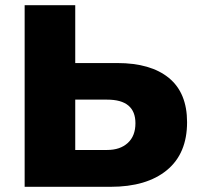

<svg xmlns="http://www.w3.org/2000/svg" viewBox="-20 -720 766 740"><path d="M701 -249Q701 -128 623 -64Q545 0 406 0H75V-700H270V-477H432Q561 -477 631 -419.5Q701 -362 701 -249ZM502 -245Q502 -336 393 -336H270V-142H393Q443 -142 472.5 -169Q502 -196 502 -245Z"/></svg>

Font: CMG Sans ExtraBold
Style: Regular
Weight: 800
Designer: Julieta Ulanovsky
Foundry: Julieta Ulanovsky
Version: Version 7.200